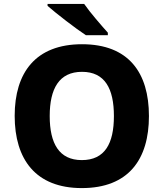

<svg xmlns="http://www.w3.org/2000/svg" viewBox="-20 -1002 836 981"><path d="M410 -982H223V-972C266 -934 367 -856 419 -822H531V-835C498 -872 441 -937 410 -982ZM741 -409C741 -631 637 -776 399 -776C162 -776 55 -631 55 -410C55 -188 162 -41 398 -41C637 -41 741 -188 741 -409ZM234 -409C234 -549 282 -635 399 -635C516 -635 562 -549 562 -409C562 -269 516 -184 398 -184C282 -184 234 -269 234 -409Z"/></svg>

Font: Noto Sans Tamil UI ExtraBold
Style: Regular
Weight: 800
Designer: Jelle Bosma - Monotype Design Team
Foundry: Monotype Imaging Inc.
Version: Version 2.004